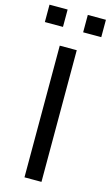

<svg xmlns="http://www.w3.org/2000/svg" viewBox="-135 -944 573 993"><g transform="rotate(15 151.0 -448.0)"><path d="M106 0V-705H197V0ZM205 -803V-896H302V-803ZM0 -803V-896H97V-803Z"/></g></svg>

Font: Nunito Sans 10pt SemiExpanded
Style: Regular
Weight: 400
Width: 6
Designer: Vernon Adams
Foundry: Vernon Adams
Version: Version 3.101;gftools[0.9.27]